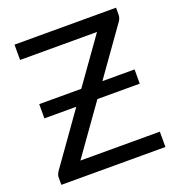

<svg xmlns="http://www.w3.org/2000/svg" viewBox="-130 -824 866 931"><g transform="rotate(-20 303.0 -358.0)"><path d="M571.5 -680.5Q571.5 -663.5 561 -648.5L387.5 -404.5H553.5V-331H335L155.5 -79H565.5V0H28.5V-38Q28.5 -46 31.2 -53Q34 -60 38 -66.5L226 -331H61.5V-404.5H278.5L444.5 -637.5H47.5V-716.5H571.5Z"/></g></svg>

Font: Lato-Regular
Style: Regular
Weight: 400
Designer: Lukasz Dziedzic with Adam Twardoch and Botio Nikoltchev
Foundry: tyPoland Lukasz Dziedzic
Version: Version 2.015; 2015-08-06; http://www.latofonts.com/